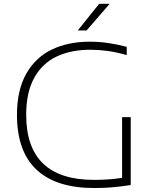

<svg xmlns="http://www.w3.org/2000/svg" viewBox="-20 -964 793 990"><path d="M654 -360V-10Q599.5 -1.5 557 2Q514.5 5.5 466 5.5Q269 5.5 168.2 -89.2Q67.5 -184 67.5 -371.5Q67.5 -499.5 115.5 -584Q163.5 -668.5 247.8 -708.8Q332 -749 442 -749Q490.5 -749 536 -742.5Q581.5 -736 633.5 -722.5V-680Q578.5 -695.5 533.8 -701.5Q489 -707.5 445 -707.5Q346.5 -707.5 272.5 -672.8Q198.5 -638 156.8 -563.2Q115 -488.5 115 -372Q115 -36.5 465 -36.5Q544 -36.5 609.5 -47V-360ZM381 -807 491.5 -944.5H545.5L426.5 -807Z"/></svg>

Font: Encode Sans Expanded ExtraLight
Style: Regular
Weight: 275
Width: 7
Designer: Multiple Designers
Foundry: Impallari Type
Version: Version 2.000